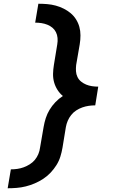

<svg xmlns="http://www.w3.org/2000/svg" viewBox="-20 -853 640 1026"><path d="M21 153 38 52Q55 52 72.5 49.5Q90 47 106.5 41Q123 35 139 25Q155 15 166.5 1Q178 -13 185 -30Q192 -47 194 -64L213 -174Q217 -198 224.5 -221.5Q232 -245 245 -266.5Q258 -288 276 -307Q294 -326 316 -340Q299 -354 287 -373Q275 -392 269 -413.5Q263 -435 263.5 -458.5Q264 -482 268 -506L286 -616Q289 -633 287.5 -650Q286 -667 279 -681Q272 -695 260 -705Q248 -715 233 -721Q218 -727 201.5 -729.5Q185 -732 168 -732L185 -833Q209 -833 232.5 -831Q256 -829 278 -823Q300 -817 320 -807Q340 -797 357 -783Q374 -769 386 -750Q398 -731 404 -709.5Q410 -688 410 -664Q410 -640 406 -616L387 -506Q385 -489 386 -472.5Q387 -456 394 -441.5Q401 -427 413.5 -417Q426 -407 440.5 -401Q455 -395 471.5 -392.5Q488 -390 505 -390L489 -290Q472 -290 454.5 -287.5Q437 -285 420 -279Q403 -273 387.5 -263Q372 -253 360.5 -238.5Q349 -224 342 -207.5Q335 -191 332 -174L314 -64Q310 -40 302.5 -16Q295 8 281.5 29.5Q268 51 250 70Q232 89 210.5 103Q189 117 165.5 127Q142 137 118 143Q94 149 69.5 151Q45 153 22 153Z"/></svg>

Font: Iosevka SS04 Extended
Style: Bold Italic
Weight: 700
Width: 7
Italic angle: -9°
Monospace: yes
Designer: Belleve Invis
Foundry: Belleve Invis
Version: Version 19.0.0; ttfautohint (v1.8.4)